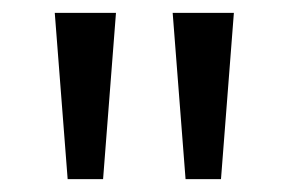

<svg xmlns="http://www.w3.org/2000/svg" viewBox="-20 -734 448 298"><path d="M160 -714 140 -456H85L65 -714ZM343 -714 323 -456H268L248 -714Z"/></svg>

Font: korean115
Style: Regular
Weight: 400
Designer: Monotype Design Team
Foundry: Monotype Imaging Inc.
Version: Version 2.013